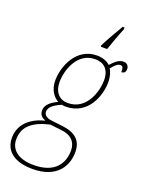

<svg xmlns="http://www.w3.org/2000/svg" viewBox="-226 -848 882 1172"><g transform="rotate(20 215.5 -262.0)"><path d="M276 -614V-604H317C334 -653 355 -712 372 -752V-764H360C339 -728 296 -655 276 -614ZM138 240C298 240 350 143 350 54C350 -20 307 -59 222 -69L145 -78C121 -81 97 -95 97 -116C97 -144 117 -165 174 -190C181 -188 191 -187 198 -187C346 -187 393 -332 393 -415C393 -454 383 -482 372 -498C395 -527 411 -540 427 -540C441 -540 447 -533 447 -501C461 -501 474 -508 474 -531C474 -551 460 -566 440 -566C411 -566 391 -551 359 -516C339 -536 306 -546 274 -546C140 -546 85 -408 85 -316C85 -258 112 -218 147 -199C86 -170 72 -143 72 -115C72 -88 89 -73 112 -64C33 -45 -44 7 -44 103C-44 194 28 240 138 240ZM203 -212C151 -212 113 -248 113 -316C113 -393 155 -521 271 -521C327 -521 365 -489 365 -417C365 -351 328 -212 203 -212ZM137 215C30 215 -16 165 -16 103C-16 18 44 -28 149 -52L221 -44C289 -38 322 0 322 54C322 136 276 215 137 215Z"/></g></svg>

Font: Noto Serif SemiCondensed Thin
Style: Italic
Weight: 100
Width: 4
Italic angle: -12°
Designer: Monotype Design Team
Foundry: Monotype Imaging Inc.
Version: Version 2.013